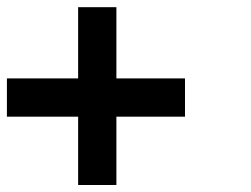

<svg xmlns="http://www.w3.org/2000/svg" viewBox="-28 -528 715 548"><path d="M500 -195H304.2V0H195V-195H-8.3V-304.2H195V-507.5H304.2V-304.2H500Z"/></svg>

Font: 0xA000-Mono
Style: Mono-Bold
Weight: 700
Version: Version 0.1